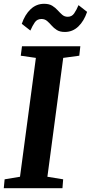

<svg xmlns="http://www.w3.org/2000/svg" viewBox="-24 -985 476 1005"><path d="M-4.2 0 0.2 -46.4 80.7 -59.8 163.8 -682 84.7 -693.4 91.1 -743H396.5L391 -693.4L306.9 -682L224.1 -59.8L306.6 -46.4L302.9 0ZM315.5 -817.7Q289.5 -817.7 273.4 -828Q257.3 -838.3 245.9 -851.6Q234.4 -865 222.3 -875.3Q210.2 -885.6 193 -885.6Q170.3 -885.6 158.1 -867.9Q145.8 -850.1 135 -825.1L90 -860.3Q106.3 -908.4 136.3 -936.8Q166.3 -965.1 206.9 -965.1Q233.1 -965.1 249.4 -955Q265.8 -944.8 277.7 -931.5Q289.7 -918.2 301.4 -907.9Q313.2 -897.5 329.7 -897.2Q351.8 -896.8 364.2 -914.9Q376.6 -933 387 -958.1L431.9 -922.9Q415.7 -874.7 385.9 -846.2Q356 -817.7 315.5 -817.7Z"/></svg>

Font: Merriweather Light
Style: Italic
Weight: 300
Italic angle: -7.8°
Designer: Eben Sorkin
Foundry: Eben Sorkin
Version: Version 2.101